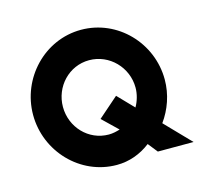

<svg xmlns="http://www.w3.org/2000/svg" viewBox="-77 -561 718 659"><g transform="rotate(-15 282.0 -232.0)"><path d="M28 -232C28 -102 132 8 262 8C306 8 347 -7 382 -34L409 0H536L449 -90C478 -130 496 -180 496 -233C496 -363 392 -472 262 -472C132 -472 28 -362 28 -232ZM134 -232C134 -304 190 -364 262 -364C334 -364 392 -304 392 -232C392 -209 385 -185 374 -166L320 -222L248 -159L302 -107C289 -103 276 -100 262 -100C190 -100 134 -160 134 -232Z"/></g></svg>

Font: Hussar Tani
Style: Bold
Weight: 700
Foundry: Cannot Into Space Fonts
Version: Version 0.92